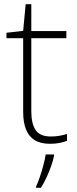

<svg xmlns="http://www.w3.org/2000/svg" viewBox="-20 -679 368 920"><path d="M223 -25Q247 -25 266 -28.5Q285 -32 301 -37V-4Q285 2 265 6Q245 10 220 10Q174 10 146 -7.5Q118 -25 104.5 -59Q91 -93 91 -143V-496H11V-522L91 -531L103 -659H130V-530H298V-496H130V-146Q130 -87 150.5 -56Q171 -25 223 -25ZM239 68Q234 92 224.5 118.5Q215 145 203 171Q191 197 176 221H153V214Q161 198 170.5 170Q180 142 188 112Q196 82 199 61H239Z"/></svg>

Font: Noto Sans Cham ExtraLight
Style: Regular
Weight: 250
Version: Version 2.002